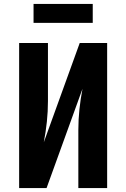

<svg xmlns="http://www.w3.org/2000/svg" viewBox="-20 -953 640 973"><path d="M77 0V-735H223V-441Q223 -388 217.5 -336Q212 -284 202 -232L384 -735H523V0H377V-294Q377 -347 382.5 -399Q388 -451 398 -503L216 0ZM150 -837V-933H450V-837Z"/></svg>

Font: Iosevka Curly Heavy Extended
Style: Regular
Weight: 900
Width: 7
Monospace: yes
Designer: Belleve Invis
Foundry: Belleve Invis
Version: Version 11.1.0; ttfautohint (v1.8.3)